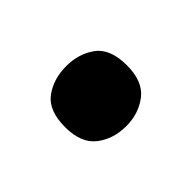

<svg xmlns="http://www.w3.org/2000/svg" viewBox="-45 -258 375 375"><g transform="rotate(-45 142.5 -70.0)"><path d="M57.1 -69.8Q57.1 -115.7 82.3 -134.3Q107.4 -152.8 143.1 -152.8Q177.7 -152.8 202.9 -134.3Q228 -115.7 228 -69.8Q228 -25.9 202.9 -6.3Q177.7 13.2 143.1 13.2Q107.4 13.2 82.3 -6.3Q57.1 -25.9 57.1 -69.8Z"/></g></svg>

Font: Wonky
Style: Regular
Weight: 400
Designer: Monotype Design Team
Foundry: Monotype Imaging Inc.
Version: Version 3.000